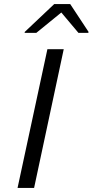

<svg xmlns="http://www.w3.org/2000/svg" viewBox="-20 -932 459 952"><path d="M67 0 215 -688H296L149 0ZM102 -769 103 -774 249 -912H328L419 -774L418 -769H369L284 -870L160 -769Z"/></svg>

Font: Saira Expanded
Style: Italic
Weight: 400
Width: 7
Italic angle: -12°
Designer: Hector Gatti with collaboration of the Omnibus-Type team
Foundry: Omnibus-Type
Version: Version 1.101